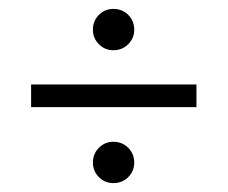

<svg xmlns="http://www.w3.org/2000/svg" viewBox="-20 -509 512 432"><path d="M422 -319V-268H50V-319ZM189 -442Q189 -462 202.5 -475.5Q216 -489 235 -489Q255 -489 268.5 -475.5Q282 -462 282 -442Q282 -423 268.5 -409.5Q255 -396 235 -396Q216 -396 202.5 -409.5Q189 -423 189 -442ZM189 -143Q189 -163 202.5 -176.5Q216 -190 235 -190Q255 -190 268.5 -176.5Q282 -163 282 -143Q282 -124 268.5 -110.5Q255 -97 235 -97Q216 -97 202.5 -110.5Q189 -124 189 -143Z"/></svg>

Font: Snippet
Style: Regular
Weight: 400
Designer: Gesine Todt
Foundry: Gesine Todt
Version: Version 1.000